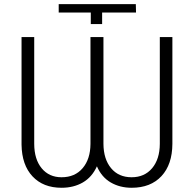

<svg xmlns="http://www.w3.org/2000/svg" viewBox="-20 -888 928 918"><path d="M804.2 -710.9V-200.2Q803.7 -101.6 752 -45.9Q700.2 9.8 609.4 9.8Q553.2 9.8 509.5 -15.6Q465.8 -41 443.4 -92.8Q419.9 -41 376 -15.6Q332 9.8 274.4 9.8Q186.5 9.8 135.5 -44.7Q84.5 -99.1 83 -196.3V-710.9H143.6V-199.7Q144 -126 179.4 -83.3Q214.8 -40.5 274.4 -40.5Q338.4 -40.5 375.2 -84Q412.1 -127.4 412.6 -200.2V-710.9H474.6V-200.2Q475.1 -127.4 511 -84Q546.9 -40.5 609.4 -40.5Q670.9 -40.5 707.3 -83.7Q743.7 -127 744.1 -200.2V-710.9ZM260.7 -828.1V-868.2H629.4L630.4 -828.1H468.3V-772.9H414.1V-828.1Z"/></svg>

Font: SteelSelectRoboto
Style: Regular
Weight: 300
Designer: Google
Version: Version 2.137; 2017